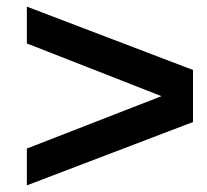

<svg xmlns="http://www.w3.org/2000/svg" viewBox="-20 -620 624 579"><path d="M61 -61V-172L467 -330L61 -489V-600L562 -409V-252Z"/></svg>

Font: Libra Sans Modern
Style: Bold Italic
Weight: 700
Italic angle: -12°
Foundry: Stefan Peev, Context Ltd
Version: Version 1.000